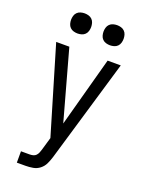

<svg xmlns="http://www.w3.org/2000/svg" viewBox="-173 -1030 845 1112"><g transform="rotate(20 250.0 -473.5)"><path d="M76 0V-70H129Q139 -70 150 -72.5Q161 -75 168.5 -83Q176 -91 180 -101Q184 -111 187 -121L210 -200L51 -735H132L251 -305L368 -735H449L262 -102Q255 -79 245 -58Q235 -37 216.5 -22.5Q198 -8 175 -4Q152 0 129 0ZM350 -823Q338 -823 325.5 -826.5Q313 -830 304 -839Q295 -848 291.5 -860.5Q288 -873 288 -885Q288 -897 291.5 -909.5Q295 -922 304 -931Q313 -940 325.5 -943.5Q338 -947 350 -947Q362 -947 374.5 -943.5Q387 -940 396 -931Q405 -922 408.5 -909.5Q412 -897 412 -885Q412 -873 408.5 -860.5Q405 -848 396 -839Q387 -830 374.5 -826.5Q362 -823 350 -823ZM150 -823Q138 -823 125.5 -826.5Q113 -830 104 -839Q95 -848 91.5 -860.5Q88 -873 88 -885Q88 -897 91.5 -909.5Q95 -922 104 -931Q113 -940 125.5 -943.5Q138 -947 150 -947Q162 -947 174.5 -943.5Q187 -940 196 -931Q205 -922 208.5 -909.5Q212 -897 212 -885Q212 -873 208.5 -860.5Q205 -848 196 -839Q187 -830 174.5 -826.5Q162 -823 150 -823Z"/></g></svg>

Font: Iosevka srxl
Style: Regular
Weight: 400
Monospace: yes
Designer: Belleve Invis
Foundry: Belleve Invis
Version: Version 33.0.1; ttfautohint (v1.8.3)